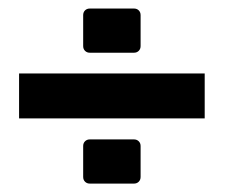

<svg xmlns="http://www.w3.org/2000/svg" viewBox="-20 -543 532 452"><path d="M191.4 -522.9H295.4Q302.2 -522.9 306.6 -518.6Q311 -514.2 311 -507.3V-434.6Q311 -427.7 306.6 -423.3Q302.2 -418.9 295.4 -418.9H191.4Q184.6 -418.9 180.2 -423.3Q175.8 -427.7 175.8 -434.6V-507.3Q175.8 -514.2 180.2 -518.6Q184.6 -522.9 191.4 -522.9ZM191.4 -214.8H295.4Q302.2 -214.8 306.6 -210.4Q311 -206.1 311 -199.2V-126.5Q311 -119.6 306.6 -115.2Q302.2 -110.8 295.4 -110.8H191.4Q184.6 -110.8 180.2 -115.2Q175.8 -119.6 175.8 -126.5V-199.2Q175.8 -206.1 180.2 -210.4Q184.6 -214.8 191.4 -214.8ZM24.9 -264.2V-370.1H461.9V-264.2Z"/></svg>

Font: Akaash Gobhi
Style: Regular
Weight: 400
Designer: Kulbir Singh Thind, MD
Foundry: Punjab Online
Version: Version 1.200